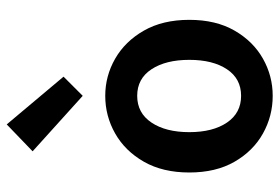

<svg xmlns="http://www.w3.org/2000/svg" viewBox="-150 -670 831 571"><g transform="rotate(-90 265.5 -384.5)"><path d="M266 11Q206 11 154 -18Q102 -47 70 -102.5Q38 -158 38 -237Q38 -316 70 -372Q102 -428 154 -457.5Q206 -487 266 -487Q325 -487 376.5 -457.5Q428 -428 460 -372Q492 -316 492 -237Q492 -158 460 -102.5Q428 -47 376.5 -18Q325 11 266 11ZM266 -83Q317 -83 345 -125Q373 -167 373 -237Q373 -307 345 -349.5Q317 -392 266 -392Q215 -392 186.5 -349.5Q158 -307 158 -237Q158 -167 186.5 -125Q215 -83 266 -83ZM266 -554 101 -703 181 -780 323 -611Z"/></g></svg>

Font: Narnoor SemiBold
Style: Regular
Weight: 600
Designer: S. Sridhar Murthy
Foundry: SIL International
Version: Version 3.000